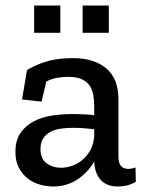

<svg xmlns="http://www.w3.org/2000/svg" viewBox="-20 -667 530 697"><path d="M78 -413Q120 -437 158.5 -446.5Q197 -456 245 -456Q321 -456 365.5 -419Q410 -382 410 -305V-98Q410 -54 445 -54Q459 -54 472 -59L473 -7Q445 10 408 10Q367 10 345.5 -14Q324 -38 322 -80V-81Q312 -63 297.5 -47Q283 -31 264.5 -18Q246 -5 223 2.5Q200 10 173 10Q150 10 126 3.5Q102 -3 82 -18Q62 -33 49 -57Q36 -81 36 -116Q36 -158 54.5 -184.5Q73 -211 102.5 -226.5Q132 -242 169.5 -247.5Q207 -253 245 -253Q265 -253 285 -252Q305 -251 322 -249V-282Q322 -304 318.5 -323Q315 -342 305 -356.5Q295 -371 276.5 -379.5Q258 -388 229 -388Q207 -388 187 -384.5Q167 -381 148 -371L131 -298L60 -306ZM322 -198Q304 -200 284.5 -201.5Q265 -203 245 -203Q222 -203 201 -200Q180 -197 163.5 -188.5Q147 -180 137 -165Q127 -150 127 -126Q127 -90 149.5 -74Q172 -58 201 -58Q222 -58 243 -65.5Q264 -73 281 -88Q298 -103 309 -124Q320 -145 322 -172ZM104 -647H199V-548H104ZM280 -647H375V-548H280Z"/></svg>

Font: Zilla Slab Medium
Style: Regular
Weight: 500
Designer: Typotheque.com
Foundry: Typotheque type foundry
Version: Version 1.1; 2017